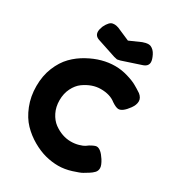

<svg xmlns="http://www.w3.org/2000/svg" viewBox="-227 -1108 1147 1253"><g transform="rotate(30 347.0 -481.5)"><path d="M392 -783 369 -788Q276 -819 230 -834Q193 -845 193 -879Q193 -896 203 -921Q227 -970 253 -972Q262 -973 266 -973Q277 -973 295 -967L392 -925L478 -963Q504 -972 517 -972Q530 -972 537 -969Q563 -958 578 -927.5Q593 -897 593 -878Q593 -846 554 -834L415 -788ZM496 -192 514 -205Q548 -225 562 -225Q593 -225 629 -169Q651 -134 651 -113Q651 -92 637.5 -78Q624 -64 606 -53Q588 -42 571.5 -32Q555 -22 504 -6Q453 10 405.5 10Q358 10 309.5 -2.5Q261 -15 209.5 -44.5Q158 -74 117 -116.5Q76 -159 49.5 -225.5Q23 -292 23 -370Q23 -448 49 -511.5Q75 -575 115.5 -616.5Q156 -658 208 -686Q306 -740 405 -740Q452 -740 500.5 -725.5Q549 -711 574 -696L598 -682Q616 -671 626 -664Q652 -643 652 -616.5Q652 -590 631 -561Q592 -507 561 -507Q543 -507 510 -529Q468 -563 398 -563Q333 -563 270 -518Q240 -496 220 -456Q200 -416 200 -365.5Q200 -315 220 -275Q240 -235 271 -212Q332 -168 398 -168Q429 -168 456.5 -176Q484 -184 496 -192Z"/></g></svg>

Font: Fredoka One
Style: Regular
Weight: 400
Version: Version 1.001;April 7, 2020;FontCreator 12.0.0.2522 64-bit